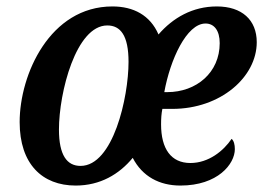

<svg xmlns="http://www.w3.org/2000/svg" viewBox="-20 -566 817 596"><path d="M215 10C291 10 350 -25 392 -76C422 -18 475 10 540 10C656 10 709 -57 709 -103C709 -117 706 -129 699 -135C674 -98 628 -60 571 -60C511 -60 480 -104 480 -180C480 -198 481 -213 484 -228C493 -228 505 -228 515 -228C665 -228 777 -327 777 -435C777 -504 731 -546 653 -546C578 -546 517 -511 472 -459C446 -519 394 -546 329 -546C135 -546 41 -335 41 -187C41 -57 111 10 215 10ZM499 -280H490C508 -380 559 -493 618 -493C645 -493 662 -471 662 -432C662 -341 590 -280 499 -280ZM230 -51C188 -51 163 -84 163 -164C163 -279 216 -487 313 -487C354 -487 379 -456 379 -374C379 -263 331 -51 230 -51Z"/></svg>

Font: Noto Serif Condensed SemiBold
Style: Italic
Weight: 600
Width: 3
Italic angle: -12°
Designer: Monotype Design Team
Foundry: Monotype Imaging Inc.
Version: Version 2.014